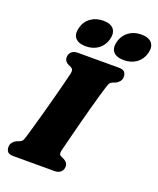

<svg xmlns="http://www.w3.org/2000/svg" viewBox="-166 -1028 931 1128"><g transform="rotate(20 299.0 -464.0)"><path d="M311 -126.5Q307.5 -111 311.2 -104Q315 -97 323 -93.5L340.5 -85.5Q366.5 -71.5 366.5 -48.5Q366.5 -26.5 352.5 -13.2Q338.5 0 312.5 0H57Q29 0 20 -11.8Q11 -23.5 11 -41Q11 -58.5 21 -70.2Q31 -82 43.5 -88L63 -95.5Q73.5 -100 78.2 -107Q83 -114 88.5 -132.5Q96.5 -159 109.2 -203.5Q122 -248 136.5 -300.8Q151 -353.5 165 -406.2Q179 -459 190.2 -503Q201.5 -547 207.5 -573Q213 -598 195 -607L177.5 -615Q152 -628 152 -652Q152 -673.5 165.8 -686.8Q179.5 -700 206 -700H461Q488.5 -700 497.8 -688.2Q507 -676.5 507 -659.5Q507 -641.5 497 -629.8Q487 -618 474.5 -612L455 -604.5Q444 -599.5 439.8 -592.8Q435.5 -586 429.5 -567.5Q422 -544.5 410.8 -505.2Q399.5 -466 386.5 -418.2Q373.5 -370.5 360.8 -321.8Q348 -273 337.2 -230.8Q326.5 -188.5 319.5 -160.5Q312.5 -132.5 311 -126.5ZM234.5 -751.5Q189.5 -751.5 169.5 -774.5Q149.5 -797.5 160.5 -839.5Q171.5 -881.5 204.2 -905Q237 -928.5 282 -928.5Q327.5 -928.5 347 -905Q366.5 -881.5 355.5 -839.5Q344.5 -798.5 312.2 -775Q280 -751.5 234.5 -751.5ZM472.5 -751.5Q427 -751.5 407 -774.5Q387 -797.5 398 -839.5Q409 -881 441.8 -904.8Q474.5 -928.5 519.5 -928.5Q566 -928.5 585.8 -905Q605.5 -881.5 594.5 -839.5Q583.5 -798.5 551 -775Q518.5 -751.5 472.5 -751.5Z"/></g></svg>

Font: Fraunces 9pt S050 Black
Style: Italic
Weight: 900
Italic angle: -16°
Version: Version 1.000; ttfautohint (v1.8.3)